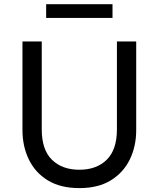

<svg xmlns="http://www.w3.org/2000/svg" viewBox="-20 -902 774 936"><path d="M367 15Q274.5 15 213 -22.8Q151.5 -60.5 120.5 -124.8Q89.5 -189 89.5 -268V-700H183.5V-271.5Q183.5 -172 233.2 -123.2Q283 -74.5 367 -74.5Q450.5 -74.5 500.2 -123.2Q550 -172 550 -271.5V-700H644V-268Q644 -189 613 -125Q582 -61 520.5 -23Q459 15 367 15ZM205 -814.5V-881.5H528.5V-814.5Z"/></svg>

Font: Geologica Cursive Light
Style: Regular
Weight: 300
Designer: Sindre Bremnes, Frode Helland
Foundry: Monokrom Skriftforlag AS
Version: Version 1.010;gftools[0.9.28]